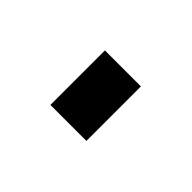

<svg xmlns="http://www.w3.org/2000/svg" viewBox="-38 -195 279 279"><g transform="rotate(45 101.0 -56.0)"><path d="M64 0V-112H138V0Z"/></g></svg>

Font: YasnoRaleway Medium
Style: Regular
Weight: 500
Designer: Matt McInerney, Pablo Impallari, Rodrigo Fuenzalida
Foundry: Matt McInerney, Pablo Impallari, Rodrigo Fuenzalida
Version: Version 4.026